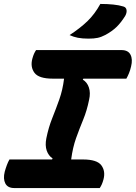

<svg xmlns="http://www.w3.org/2000/svg" viewBox="-25 -954 689 974"><path d="M481 0H48Q14 0 2 -23.5Q-10 -47 -1 -83Q4 -101 10 -117Q16 -133 23 -145H239L242 -150Q221 -164 212 -190Q203 -216 210 -252Q221 -307 240 -354.5Q259 -402 276 -450Q293 -498 300 -555H243Q172 -555 150 -584.5Q128 -614 139 -656Q143 -671 147.5 -681Q152 -691 158 -700H591Q625 -700 637 -676.5Q649 -653 640 -617Q636 -599 629.5 -583Q623 -567 616 -555H398L395 -550Q417 -537 426 -510Q435 -483 427 -448Q416 -393 397 -347Q378 -301 361 -253.5Q344 -206 336 -145H396Q467 -145 489 -115.5Q511 -86 500 -44Q496 -29 491.5 -19Q487 -9 481 0ZM484 -934Q519 -934 549 -931Q579 -928 601 -921Q615 -917 617 -903Q619 -889 610 -873Q588 -838 565.5 -816.5Q543 -795 510 -777Q489 -766 470.5 -762Q452 -758 424 -758Q392 -758 369.5 -762.5Q347 -767 328 -776Q383 -812 419.5 -847.5Q456 -883 484 -934Z"/></svg>

Font: Recursive Mn Csl St XBd
Style: Italic
Weight: 800
Italic angle: -15°
Monospace: yes
Version: Version 1.079;hotconv 1.0.112;makeotfexe 2.5.65598; ttfautoh